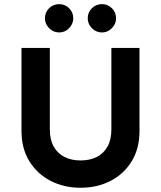

<svg xmlns="http://www.w3.org/2000/svg" viewBox="-20 -886 771 920"><path d="M366.2 13.7Q287.1 13.7 223.1 -19Q159.2 -51.8 121.1 -112.8Q83 -173.8 83 -258.8V-656.2H218.8V-266.6Q218.8 -216.8 237.3 -183.6Q255.9 -150.4 289.1 -133.8Q322.3 -117.2 366.2 -117.2Q410.2 -117.2 443.4 -133.8Q476.6 -150.4 495.1 -183.6Q513.7 -216.8 513.7 -266.6V-656.2H648.4V-258.8Q648.4 -173.8 610.8 -112.8Q573.2 -51.8 509.3 -19Q445.3 13.7 366.2 13.7ZM468.8 -730.5Q440.4 -730.5 420.4 -751Q400.4 -771.5 400.4 -797.9Q400.4 -827.1 420.4 -846.7Q440.4 -866.2 468.8 -866.2Q496.1 -866.2 516.1 -846.7Q536.1 -827.1 536.1 -797.9Q536.1 -771.5 516.1 -751Q496.1 -730.5 468.8 -730.5ZM263.7 -730.5Q235.4 -730.5 215.3 -751Q195.3 -771.5 195.3 -797.9Q195.3 -827.1 215.3 -846.7Q235.4 -866.2 263.7 -866.2Q291 -866.2 311 -846.7Q331.1 -827.1 331.1 -797.9Q331.1 -771.5 311 -751Q291 -730.5 263.7 -730.5Z"/></svg>

Font: Sen
Style: Bold
Weight: 700
Designer: Kosal Sen, Philatype
Foundry: Philatype
Version: Version 2.000;gftools[0.9.31]